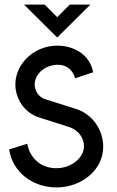

<svg xmlns="http://www.w3.org/2000/svg" viewBox="-20 -809 511 839"><path d="M375 -789H285L230 -734L175 -789H85L230 -645ZM227 10C123 10 35 -56 20 -156L99 -181C111 -118 158 -74 226 -74C295 -74 347 -122 347 -170C347 -204 325 -240 282 -254L150 -296C103 -311 67 -349 53 -398C28 -485 85 -575 177 -602C263 -627 370 -590 387 -493L308 -467C294 -517 251 -536 200 -521C150 -506 123 -461 134 -422C140 -400 156 -382 179 -375L312 -333C385 -310 431 -241 431 -167C431 -68 338 10 227 10Z"/></svg>

Font: Gauge
Style: Regular
Weight: 400
Designer: Daniel Pimley
Foundry: Daniel Pimley
Version: Version 1.004;PS 001.001;hotconv 1.0.56